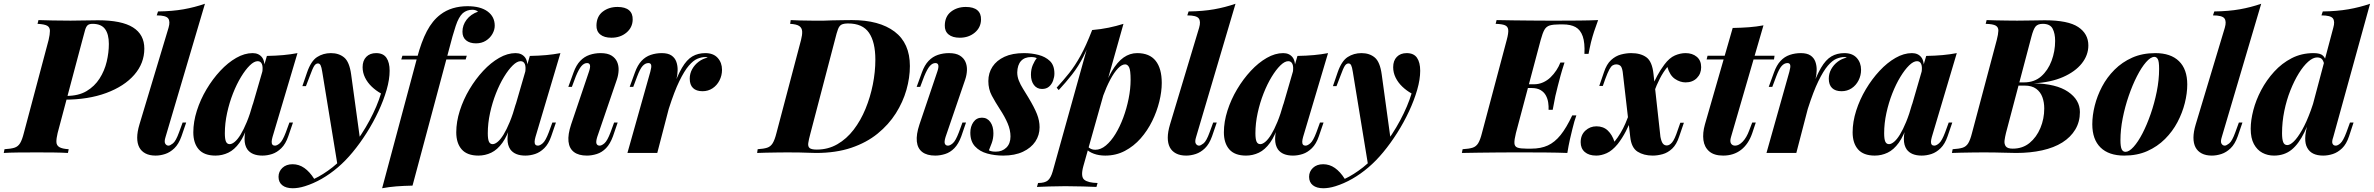

<svg xmlns="http://www.w3.org/2000/svg" viewBox="-65 -815 12648 1023"><path d="M239 -284 244 -304H289Q353 -304 396 -329.5Q439 -355 465.5 -396.5Q492 -438 503.5 -486.5Q515 -535 515 -581Q515 -633 494.5 -660.5Q474 -688 428 -688Q411 -688 402.5 -681Q394 -674 388.5 -655.5Q383 -637 374 -602L242 -106Q235 -77 235.5 -58.5Q236 -40 251.5 -31Q267 -22 301 -20L297 0Q265 -2 222.5 -2.5Q180 -3 133 -3Q80 -3 31.5 -2.5Q-17 -2 -45 0L-41 -20Q-7 -22 12 -28Q31 -34 42 -52Q53 -70 62 -106L194 -602Q201 -632 201 -650.5Q201 -669 187 -677.5Q173 -686 135 -688L140 -708Q167 -707 215.5 -706Q264 -705 311 -705Q347 -705 383.5 -706Q420 -707 457 -707Q583 -707 643.5 -669Q704 -631 704 -556Q704 -478 650.5 -416.5Q597 -355 501 -319.5Q405 -284 279 -284Z M817 -85Q809 -60 815.5 -49.5Q822 -39 833 -39Q841 -39 856.5 -51Q872 -63 889 -110L908 -162H927L902 -89Q887 -47 864 -25Q841 -3 815 5.5Q789 14 764 14Q732 14 710 2.5Q688 -9 677 -30Q666 -51 666 -81.5Q666 -112 678 -152L833 -667Q843 -701 831 -717Q819 -733 770 -733L777 -754Q854 -755 913 -765.5Q972 -776 1027 -795Z M1159 -47Q1171 -47 1186 -59.5Q1201 -72 1217 -98Q1233 -124 1250 -165Q1267 -206 1283 -264L1258 -156Q1238 -92 1211 -54.5Q1184 -17 1151.5 -1.5Q1119 14 1083 14Q1023 14 994 -19Q965 -52 965 -110Q965 -166 984 -225.5Q1003 -285 1035.5 -339.5Q1068 -394 1108.5 -437.5Q1149 -481 1193.5 -506.5Q1238 -532 1281 -532Q1314 -532 1331.5 -509Q1349 -486 1343 -433L1332 -427Q1337 -458 1330.5 -473.5Q1324 -489 1308 -489Q1289 -489 1266 -466.5Q1243 -444 1219.5 -405.5Q1196 -367 1176.5 -317.5Q1157 -268 1145 -213Q1133 -158 1133 -105Q1133 -74 1139 -60.5Q1145 -47 1159 -47ZM1357 -517Q1406 -518 1444.5 -521.5Q1483 -525 1520 -532L1387 -85Q1383 -71 1382.5 -60.5Q1382 -50 1386.5 -44.5Q1391 -39 1400 -39Q1411 -39 1426 -52Q1441 -65 1458 -110L1477 -162H1496L1471 -89Q1457 -48 1434 -25.5Q1411 -3 1385 5.5Q1359 14 1333 14Q1277 14 1253 -19Q1238 -41 1238 -74Q1238 -107 1251 -152Z M1854 -68 1734 69 1652 -432Q1648 -458 1643 -467.5Q1638 -477 1629 -477Q1618 -477 1609.5 -464.5Q1601 -452 1585 -408L1565 -356H1546L1571 -429Q1592 -490 1624.5 -511Q1657 -532 1698 -532Q1741 -532 1769 -508.5Q1797 -485 1806 -418ZM1609 138Q1656 116 1706.5 76.5Q1757 37 1810 -30Q1864 -98 1904.5 -174Q1945 -250 1965 -317Q1938 -332 1915.5 -353.5Q1893 -375 1880 -401.5Q1867 -428 1867 -457Q1867 -492 1886.5 -512Q1906 -532 1939 -532Q1977 -532 1994 -507Q2011 -482 2011 -438Q2011 -392 1995 -336.5Q1979 -281 1951.5 -222Q1924 -163 1888.5 -107Q1853 -51 1814 -4Q1777 41 1735.5 76.5Q1694 112 1649.5 137.5Q1605 163 1560 177Q1541 183 1524.5 185.5Q1508 188 1495 188Q1459 188 1439 172Q1419 156 1419 127Q1419 99 1439.5 79.5Q1460 60 1494 60Q1528 60 1556.5 80Q1585 100 1609 138Z M2073 -498 2079 -518H2422L2416 -498ZM2452 -763Q2437 -763 2424.5 -758.5Q2412 -754 2401 -745Q2390 -735 2380.5 -718Q2371 -701 2363 -676.5Q2355 -652 2346 -621L2133 174Q2085 175 2046.5 178Q2008 181 1971 188L2157 -506Q2180 -593 2209.5 -649Q2239 -705 2281 -737Q2311 -760 2347.5 -771Q2384 -782 2426 -782Q2495 -782 2533 -754Q2571 -726 2571 -678Q2571 -656 2558.5 -634Q2546 -612 2523.5 -598Q2501 -584 2471 -584Q2438 -584 2418.5 -600Q2399 -616 2399 -646Q2399 -681 2421 -710Q2443 -739 2482 -753Q2476 -758 2468.5 -760.5Q2461 -763 2452 -763Z M2560 -47Q2572 -47 2587 -59.5Q2602 -72 2618 -98Q2634 -124 2651 -165Q2668 -206 2684 -264L2659 -156Q2639 -92 2612 -54.5Q2585 -17 2552.5 -1.5Q2520 14 2484 14Q2424 14 2395 -19Q2366 -52 2366 -110Q2366 -166 2385 -225.5Q2404 -285 2436.5 -339.5Q2469 -394 2509.5 -437.5Q2550 -481 2594.5 -506.5Q2639 -532 2682 -532Q2715 -532 2732.5 -509Q2750 -486 2744 -433L2733 -427Q2738 -458 2731.5 -473.5Q2725 -489 2709 -489Q2690 -489 2667 -466.5Q2644 -444 2620.5 -405.5Q2597 -367 2577.5 -317.5Q2558 -268 2546 -213Q2534 -158 2534 -105Q2534 -74 2540 -60.5Q2546 -47 2560 -47ZM2758 -517Q2807 -518 2845.5 -521.5Q2884 -525 2921 -532L2788 -85Q2784 -71 2783.5 -60.5Q2783 -50 2787.5 -44.5Q2792 -39 2801 -39Q2812 -39 2827 -52Q2842 -65 2859 -110L2878 -162H2897L2872 -89Q2858 -48 2835 -25.5Q2812 -3 2786 5.5Q2760 14 2734 14Q2678 14 2654 -19Q2639 -41 2639 -74Q2639 -107 2652 -152Z M3113 -680Q3114 -728 3146.5 -753Q3179 -778 3225 -778Q3266 -778 3286.5 -760.5Q3307 -743 3306 -710Q3305 -668 3272.5 -641Q3240 -614 3193 -614Q3154 -614 3133 -631.5Q3112 -649 3113 -680ZM3073 -433Q3089 -479 3063 -479Q3047 -479 3033 -463Q3019 -447 3003 -408L2982 -352H2963L2991 -429Q3005 -468 3026.5 -490.5Q3048 -513 3076 -522.5Q3104 -532 3135 -532Q3172 -532 3193 -519Q3214 -506 3223 -485.5Q3232 -465 3231 -440.5Q3230 -416 3222 -392L3117 -85Q3109 -59 3113.5 -49Q3118 -39 3130 -39Q3141 -39 3156 -52Q3171 -65 3188 -110L3207 -162H3226L3201 -89Q3186 -48 3164 -25.5Q3142 -3 3115 5.5Q3088 14 3062 14Q3018 14 2993 -5Q2968 -24 2964 -61Q2960 -98 2978 -152Z M3437 0H3278L3400 -433Q3407 -458 3404.5 -468.5Q3402 -479 3390 -479Q3373 -479 3359 -463.5Q3345 -448 3330 -408L3309 -352H3290L3318 -429Q3332 -468 3353 -490.5Q3374 -513 3402 -522.5Q3430 -532 3461 -532Q3494 -532 3512.5 -519.5Q3531 -507 3538.5 -486Q3546 -465 3545.5 -440.5Q3545 -416 3539 -392ZM3693 -511Q3673 -511 3651 -502Q3629 -493 3605 -465Q3581 -437 3554.5 -382.5Q3528 -328 3499 -237.5Q3470 -147 3439 -12L3461 -150Q3492 -263 3517.5 -336.5Q3543 -410 3568.5 -453.5Q3594 -497 3624 -514.5Q3654 -532 3693 -532Q3736 -532 3759 -506.5Q3782 -481 3782 -443Q3782 -413 3768.5 -386.5Q3755 -360 3731.5 -344.5Q3708 -329 3678 -329Q3645 -329 3627.5 -346Q3610 -363 3610 -396Q3610 -423 3623 -446.5Q3636 -470 3658 -486.5Q3680 -503 3706 -508Q3703 -509 3700 -510Q3697 -511 3693 -511Z M4783 -463Q4783 -401 4764.5 -336Q4746 -271 4708 -211Q4670 -151 4611 -103Q4552 -55 4470.5 -27.5Q4389 0 4283 0Q4267 0 4245 -1Q4223 -2 4194.5 -2.5Q4166 -3 4129 -3Q4106 -3 4075 -2.5Q4044 -2 4015.5 -1.5Q3987 -1 3969 0L3972 -20Q4004 -22 4022.5 -28Q4041 -34 4052 -52Q4063 -70 4072 -106L4203 -602Q4210 -629 4209 -647.5Q4208 -666 4194 -676Q4180 -686 4145 -688L4148 -708Q4167 -707 4197.5 -706Q4228 -705 4262 -705Q4296 -705 4326 -705Q4341 -706 4369 -706.5Q4397 -707 4426 -707.5Q4455 -708 4474 -708Q4620 -708 4701.5 -646.5Q4783 -585 4783 -463ZM4287 -18Q4347 -18 4396.5 -46.5Q4446 -75 4483.5 -124Q4521 -173 4546.5 -235Q4572 -297 4585.5 -364.5Q4599 -432 4599 -497Q4599 -591 4565 -640.5Q4531 -690 4454 -690Q4431 -690 4419 -684Q4407 -678 4400 -659.5Q4393 -641 4384 -604L4253 -104Q4244 -71 4241.5 -52.5Q4239 -34 4249 -26Q4259 -18 4287 -18Z M4969 -680Q4970 -728 5002.5 -753Q5035 -778 5081 -778Q5122 -778 5142.5 -760.5Q5163 -743 5162 -710Q5161 -668 5128.5 -641Q5096 -614 5049 -614Q5010 -614 4989 -631.5Q4968 -649 4969 -680ZM4929 -433Q4945 -479 4919 -479Q4903 -479 4889 -463Q4875 -447 4859 -408L4838 -352H4819L4847 -429Q4861 -468 4882.5 -490.5Q4904 -513 4932 -522.5Q4960 -532 4991 -532Q5028 -532 5049 -519Q5070 -506 5079 -485.5Q5088 -465 5087 -440.5Q5086 -416 5078 -392L4973 -85Q4965 -59 4969.5 -49Q4974 -39 4986 -39Q4997 -39 5012 -52Q5027 -65 5044 -110L5063 -162H5082L5057 -89Q5042 -48 5020 -25.5Q4998 -3 4971 5.5Q4944 14 4918 14Q4874 14 4849 -5Q4824 -24 4820 -61Q4816 -98 4834 -152Z M5204 -14Q5212 -10 5220.5 -8.5Q5229 -7 5241 -7Q5275 -7 5297 -28.5Q5319 -50 5319 -88Q5319 -122 5304 -157.5Q5289 -193 5262 -234Q5238 -271 5219.5 -305.5Q5201 -340 5201 -383Q5201 -426 5223 -459.5Q5245 -493 5287 -512.5Q5329 -532 5391 -532Q5431 -532 5468 -522.5Q5505 -513 5529 -490Q5553 -467 5553 -423Q5553 -405 5546 -385.5Q5539 -366 5524.5 -353.5Q5510 -341 5487 -341Q5460 -341 5444 -362Q5428 -383 5428 -417Q5428 -446 5438 -469Q5448 -492 5459 -505Q5449 -511 5429 -511Q5394 -511 5375 -490Q5356 -469 5355 -429Q5355 -407 5363.5 -385.5Q5372 -364 5385.5 -342.5Q5399 -321 5414 -296Q5446 -243 5460 -207.5Q5474 -172 5474 -137Q5474 -95 5451.5 -61Q5429 -27 5385.5 -6.5Q5342 14 5280 14Q5235 14 5195 3Q5155 -8 5130 -35Q5105 -62 5105 -108Q5105 -141 5121.5 -164.5Q5138 -188 5167 -188Q5195 -188 5211.5 -165Q5228 -142 5228 -105Q5228 -77 5219 -52.5Q5210 -28 5204 -14Z M5930 -472Q5912 -472 5891.5 -450.5Q5871 -429 5850.5 -390.5Q5830 -352 5812.5 -304Q5795 -256 5782 -202L5801 -302Q5828 -383 5858 -434Q5888 -485 5921.5 -508.5Q5955 -532 5994 -532Q6060 -532 6092.5 -491Q6125 -450 6125 -373Q6125 -327 6112 -274Q6099 -221 6074 -170Q6049 -119 6012.5 -77.5Q5976 -36 5928.5 -11Q5881 14 5824 14Q5790 14 5763 4Q5736 -6 5722 -22L5729 -36Q5738 -26 5748 -21.5Q5758 -17 5771 -17Q5800 -17 5827.5 -40Q5855 -63 5878.5 -101.5Q5902 -140 5920 -188.5Q5938 -237 5948.5 -289.5Q5959 -342 5959 -390Q5959 -441 5951 -456.5Q5943 -472 5930 -472ZM5754 -655Q5801 -659 5842 -667.5Q5883 -676 5921 -688L5707 71Q5692 126 5712 142.5Q5732 159 5783 160L5777 181Q5752 180 5707 178.5Q5662 177 5611 177Q5568 177 5525 178.5Q5482 180 5460 181L5466 160Q5502 160 5518 146.5Q5534 133 5544 98ZM5565 -348Q5601 -387 5632 -426Q5663 -465 5692.5 -518.5Q5722 -572 5753 -652L5756 -636Q5735 -567 5707.5 -513.5Q5680 -460 5647 -418Q5614 -376 5576 -335Z M6308 -85Q6300 -60 6306.5 -49.5Q6313 -39 6324 -39Q6332 -39 6347.5 -51Q6363 -63 6380 -110L6399 -162H6418L6393 -89Q6378 -47 6355 -25Q6332 -3 6306 5.5Q6280 14 6255 14Q6223 14 6201 2.5Q6179 -9 6168 -30Q6157 -51 6157 -81.5Q6157 -112 6169 -152L6324 -667Q6334 -701 6322 -717Q6310 -733 6261 -733L6268 -754Q6345 -755 6404 -765.5Q6463 -776 6518 -795Z M6650 -47Q6662 -47 6677 -59.5Q6692 -72 6708 -98Q6724 -124 6741 -165Q6758 -206 6774 -264L6749 -156Q6729 -92 6702 -54.5Q6675 -17 6642.5 -1.5Q6610 14 6574 14Q6514 14 6485 -19Q6456 -52 6456 -110Q6456 -166 6475 -225.5Q6494 -285 6526.5 -339.5Q6559 -394 6599.5 -437.5Q6640 -481 6684.5 -506.5Q6729 -532 6772 -532Q6805 -532 6822.5 -509Q6840 -486 6834 -433L6823 -427Q6828 -458 6821.5 -473.5Q6815 -489 6799 -489Q6780 -489 6757 -466.5Q6734 -444 6710.5 -405.5Q6687 -367 6667.5 -317.5Q6648 -268 6636 -213Q6624 -158 6624 -105Q6624 -74 6630 -60.5Q6636 -47 6650 -47ZM6848 -517Q6897 -518 6935.5 -521.5Q6974 -525 7011 -532L6878 -85Q6874 -71 6873.5 -60.5Q6873 -50 6877.5 -44.5Q6882 -39 6891 -39Q6902 -39 6917 -52Q6932 -65 6949 -110L6968 -162H6987L6962 -89Q6948 -48 6925 -25.5Q6902 -3 6876 5.5Q6850 14 6824 14Q6768 14 6744 -19Q6729 -41 6729 -74Q6729 -107 6742 -152Z M7345 -68 7225 69 7143 -432Q7139 -458 7134 -467.5Q7129 -477 7120 -477Q7109 -477 7100.5 -464.5Q7092 -452 7076 -408L7056 -356H7037L7062 -429Q7083 -490 7115.5 -511Q7148 -532 7189 -532Q7232 -532 7260 -508.5Q7288 -485 7297 -418ZM7100 138Q7147 116 7197.5 76.5Q7248 37 7301 -30Q7355 -98 7395.5 -174Q7436 -250 7456 -317Q7429 -332 7406.5 -353.5Q7384 -375 7371 -401.5Q7358 -428 7358 -457Q7358 -492 7377.5 -512Q7397 -532 7430 -532Q7468 -532 7485 -507Q7502 -482 7502 -438Q7502 -392 7486 -336.5Q7470 -281 7442.5 -222Q7415 -163 7379.5 -107Q7344 -51 7305 -4Q7268 41 7226.5 76.5Q7185 112 7140.5 137.5Q7096 163 7051 177Q7032 183 7015.5 185.5Q6999 188 6986 188Q6950 188 6930 172Q6910 156 6910 127Q6910 99 6930.5 79.5Q6951 60 6985 60Q7019 60 7047.5 80Q7076 100 7100 138Z M8003 -346 8007 -366H8213L8208 -346ZM8109 -366Q8134 -366 8156.5 -376Q8179 -386 8196.5 -403Q8214 -420 8227.5 -440.5Q8241 -461 8249 -482H8271Q8257 -439 8250 -413Q8243 -387 8235 -356Q8231 -337 8226.5 -321Q8222 -305 8218.5 -284.5Q8215 -264 8208 -230H8186Q8187 -248 8184 -268.5Q8181 -289 8171.5 -306.5Q8162 -324 8143.5 -335Q8125 -346 8096 -346ZM8377 -528Q8380 -587 8368 -621.5Q8356 -656 8330 -670.5Q8304 -685 8262 -685H8245Q8211 -685 8192.5 -679.5Q8174 -674 8164 -656.5Q8154 -639 8144 -602L8012 -106Q8003 -70 8004 -52Q8005 -34 8020.5 -28.5Q8036 -23 8069 -23H8094Q8145 -23 8182 -40Q8219 -57 8250 -95.5Q8281 -134 8312 -200H8334Q8329 -187 8323.5 -168Q8318 -149 8313 -128Q8308 -109 8300 -73.5Q8292 -38 8286 0Q8235 -2 8172.5 -2.5Q8110 -3 8060 -3Q8034 -3 7994 -3Q7954 -3 7907.5 -2.5Q7861 -2 7813.5 -1.5Q7766 -1 7724 0L7728 -20Q7762 -22 7781 -28Q7800 -34 7811 -52Q7822 -70 7831 -106L7963 -602Q7973 -639 7971 -656.5Q7969 -674 7953.5 -680.5Q7938 -687 7904 -688L7909 -708Q7951 -707 7998.5 -706.5Q8046 -706 8092.5 -705.5Q8139 -705 8179 -705Q8219 -705 8245 -705Q8290 -705 8347 -705.5Q8404 -706 8450 -708Q8437 -673 8428.5 -647Q8420 -621 8412 -590Q8408 -572 8404.5 -556Q8401 -540 8399 -528Z M8782 -86Q8787 -60 8795 -50Q8803 -40 8816 -40Q8830 -40 8844 -56Q8858 -72 8875 -124L8888 -161H8907L8882 -88Q8868 -45 8844.5 -23Q8821 -1 8793.5 6.5Q8766 14 8741 14Q8693 14 8660 -7Q8627 -28 8621 -86L8581 -432Q8577 -458 8568 -465Q8559 -472 8546 -472Q8537 -472 8528 -467Q8519 -462 8510 -445.5Q8501 -429 8488 -394L8475 -357H8456L8481 -430Q8495 -473 8519 -495Q8543 -517 8571.5 -524.5Q8600 -532 8626 -532Q8677 -532 8707.5 -509.5Q8738 -487 8745 -421ZM8819 -458Q8796 -430 8778.5 -395.5Q8761 -361 8748.5 -326.5Q8736 -292 8728 -263Q8728 -263 8718 -263.5Q8708 -264 8708 -264Q8711 -274 8718 -297Q8725 -320 8736.5 -350Q8748 -380 8765 -411.5Q8782 -443 8803 -471Q8830 -507 8859 -519.5Q8888 -532 8916 -532Q8952 -532 8975.5 -512.5Q8999 -493 8999 -457Q8999 -422 8976 -399Q8953 -376 8916 -376Q8887 -376 8859.5 -394.5Q8832 -413 8819 -458ZM8537 -60Q8572 -103 8595.5 -157.5Q8619 -212 8632 -255Q8632 -255 8641.5 -254Q8651 -253 8651 -253Q8644 -226 8630.5 -189.5Q8617 -153 8598 -116Q8579 -79 8554 -47Q8525 -12 8496 1Q8467 14 8440 14Q8401 14 8379 -5Q8357 -24 8357 -57Q8357 -96 8382 -119Q8407 -142 8441 -142Q8478 -142 8501.5 -119.5Q8525 -97 8537 -60Z M9390 -518 9387 -498H9028L9033 -518ZM9158 -85Q9151 -62 9158 -50.5Q9165 -39 9180 -39Q9200 -39 9220.5 -60.5Q9241 -82 9255 -120L9271 -162H9290L9271 -105Q9251 -47 9211.5 -16.5Q9172 14 9116 14Q9068 14 9042 -8.5Q9016 -31 9011 -68.5Q9006 -106 9019 -152L9167 -666Q9216 -667 9255 -670Q9294 -673 9331 -680Z M9506 0H9347L9469 -433Q9476 -458 9473.5 -468.5Q9471 -479 9459 -479Q9442 -479 9428 -463.5Q9414 -448 9399 -408L9378 -352H9359L9387 -429Q9401 -468 9422 -490.5Q9443 -513 9471 -522.5Q9499 -532 9530 -532Q9563 -532 9581.5 -519.5Q9600 -507 9607.5 -486Q9615 -465 9614.5 -440.5Q9614 -416 9608 -392ZM9762 -511Q9742 -511 9720 -502Q9698 -493 9674 -465Q9650 -437 9623.5 -382.5Q9597 -328 9568 -237.5Q9539 -147 9508 -12L9530 -150Q9561 -263 9586.5 -336.5Q9612 -410 9637.5 -453.5Q9663 -497 9693 -514.5Q9723 -532 9762 -532Q9805 -532 9828 -506.5Q9851 -481 9851 -443Q9851 -413 9837.5 -386.5Q9824 -360 9800.5 -344.5Q9777 -329 9747 -329Q9714 -329 9696.5 -346Q9679 -363 9679 -396Q9679 -423 9692 -446.5Q9705 -470 9727 -486.5Q9749 -503 9775 -508Q9772 -509 9769 -510Q9766 -511 9762 -511Z M10000 -47Q10012 -47 10027 -59.5Q10042 -72 10058 -98Q10074 -124 10091 -165Q10108 -206 10124 -264L10099 -156Q10079 -92 10052 -54.5Q10025 -17 9992.5 -1.5Q9960 14 9924 14Q9864 14 9835 -19Q9806 -52 9806 -110Q9806 -166 9825 -225.5Q9844 -285 9876.5 -339.5Q9909 -394 9949.5 -437.5Q9990 -481 10034.5 -506.5Q10079 -532 10122 -532Q10155 -532 10172.5 -509Q10190 -486 10184 -433L10173 -427Q10178 -458 10171.5 -473.5Q10165 -489 10149 -489Q10130 -489 10107 -466.5Q10084 -444 10060.5 -405.5Q10037 -367 10017.5 -317.5Q9998 -268 9986 -213Q9974 -158 9974 -105Q9974 -74 9980 -60.5Q9986 -47 10000 -47ZM10198 -517Q10247 -518 10285.5 -521.5Q10324 -525 10361 -532L10228 -85Q10224 -71 10223.5 -60.5Q10223 -50 10227.5 -44.5Q10232 -39 10241 -39Q10252 -39 10267 -52Q10282 -65 10299 -110L10318 -162H10337L10312 -89Q10298 -48 10275 -25.5Q10252 -3 10226 5.5Q10200 14 10174 14Q10118 14 10094 -19Q10079 -41 10079 -74Q10079 -107 10092 -152Z M10830 -707Q10954 -707 11008 -671Q11062 -635 11062 -573Q11062 -521 11027 -477Q10992 -433 10927 -404.5Q10862 -376 10771 -371Q10891 -369 10954 -326Q11017 -283 11017 -218Q11017 -166 10992.5 -125Q10968 -84 10923.5 -56Q10879 -28 10816 -14Q10753 0 10677 0Q10648 0 10607.5 -1.5Q10567 -3 10501 -3Q10475 -3 10444 -2.5Q10413 -2 10384 -1.5Q10355 -1 10335 0L10339 -20Q10373 -22 10392 -28Q10411 -34 10422 -52Q10433 -70 10442 -106L10574 -602Q10582 -633 10582.5 -651.5Q10583 -670 10568.5 -678.5Q10554 -687 10515 -688L10520 -708Q10540 -707 10568.5 -706.5Q10597 -706 10628 -705.5Q10659 -705 10683 -705Q10733 -705 10765.5 -706Q10798 -707 10830 -707ZM10646 -359 10650 -376H10719Q10774 -376 10810.5 -408Q10847 -440 10866 -491Q10885 -542 10885 -597Q10885 -637 10871.5 -662.5Q10858 -688 10819 -688Q10793 -688 10781 -674Q10769 -660 10758 -617L10623 -106Q10618 -86 10615.5 -67Q10613 -48 10622 -35.5Q10631 -23 10659 -23Q10712 -23 10749 -53.5Q10786 -84 10806.5 -133Q10827 -182 10827 -237Q10827 -270 10817 -297.5Q10807 -325 10784 -342Q10761 -359 10722 -359Z M11414 -512Q11394 -512 11369.5 -484Q11345 -456 11321 -409Q11297 -362 11277 -304Q11257 -246 11245 -185Q11233 -124 11233 -68Q11233 -34 11239.5 -20Q11246 -6 11260 -6Q11279 -6 11303 -32.5Q11327 -59 11350.5 -104.5Q11374 -150 11394 -207.5Q11414 -265 11426.5 -327Q11439 -389 11439 -448Q11439 -488 11432 -500Q11425 -512 11414 -512ZM11083 -153Q11083 -200 11096 -252Q11109 -304 11135 -353.5Q11161 -403 11201.5 -443.5Q11242 -484 11296 -508Q11350 -532 11419 -532Q11501 -532 11545 -489Q11589 -446 11589 -365Q11589 -318 11576 -266Q11563 -214 11537 -164.5Q11511 -115 11470.5 -74.5Q11430 -34 11376 -10Q11322 14 11253 14Q11171 14 11127 -29Q11083 -72 11083 -153Z M11773 -85Q11765 -60 11771.5 -49.5Q11778 -39 11789 -39Q11797 -39 11812.5 -51Q11828 -63 11845 -110L11864 -162H11883L11858 -89Q11843 -47 11820 -25Q11797 -3 11771 5.5Q11745 14 11720 14Q11688 14 11666 2.5Q11644 -9 11633 -30Q11622 -51 11622 -81.5Q11622 -112 11634 -152L11789 -667Q11799 -701 11787 -717Q11775 -733 11726 -733L11733 -754Q11810 -755 11869 -765.5Q11928 -776 11983 -795Z M12367 -85Q12358 -60 12363 -49.5Q12368 -39 12380 -39Q12391 -39 12405.5 -52Q12420 -65 12437 -110L12456 -162H12475L12451 -89Q12437 -47 12414 -25Q12391 -3 12365 5.5Q12339 14 12313 14Q12250 14 12228 -28Q12217 -48 12217.5 -79Q12218 -110 12230 -152L12367 -667Q12377 -701 12365 -717Q12353 -733 12304 -733L12311 -754Q12387 -755 12447.5 -765.5Q12508 -776 12563 -795ZM12122 -42Q12137 -42 12157 -61.5Q12177 -81 12200.5 -122Q12224 -163 12247 -226Q12270 -289 12290 -376L12275 -268Q12244 -174 12213.5 -111Q12183 -48 12144.5 -17Q12106 14 12051 14Q12017 14 11989 -1Q11961 -16 11944 -47.5Q11927 -79 11927 -129Q11927 -174 11941 -228Q11955 -282 11983 -335Q12011 -388 12052 -433Q12093 -478 12145.5 -505Q12198 -532 12262 -532Q12298 -532 12312 -518.5Q12326 -505 12329 -482L12321 -462Q12317 -485 12309 -497Q12301 -509 12281 -509Q12259 -509 12233.5 -486.5Q12208 -464 12183.5 -424.5Q12159 -385 12138.5 -333.5Q12118 -282 12106 -223.5Q12094 -165 12094 -105Q12094 -74 12100 -58Q12106 -42 12122 -42Z"/></svg>

Font: Playfair Display ExtraBold
Style: Italic
Weight: 800
Italic angle: -14°
Designer: Claus Eggers Sørensen
Foundry: Claus Eggers Sørensen
Version: Version 1.203